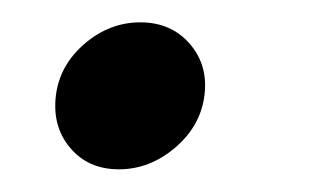

<svg xmlns="http://www.w3.org/2000/svg" viewBox="-20 -141 286 171"><path d="M29.8 -56.2Q33.2 -83 55.4 -102.1Q77.6 -121.1 105 -121.1Q132.3 -121.1 148.9 -102.1Q165.5 -83 162.1 -56.2Q158.7 -28.8 136 -9.5Q113.3 9.8 85.9 9.8Q58.6 9.8 42.5 -9.3Q26.4 -28.3 29.8 -56.2Z"/></svg>

Font: Human Sans
Style: Italic
Weight: 400
Italic angle: -8°
Designer: Tim Radville
Foundry: Continuum
Version: Version 1.000;FEAKit 1.0